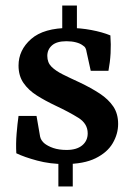

<svg xmlns="http://www.w3.org/2000/svg" viewBox="-20 -598 480 694"><path d="M243 -19V76H191V-19ZM205 -578H258V-485H205ZM407 -150Q407 -114 387.5 -80.5Q368 -47 325.5 -26Q283 -5 214 -5Q161 -5 114.5 -17.5Q68 -30 39 -44Q37 -78 40 -114.5Q43 -151 47 -179H112L125 -104Q127 -96 130.5 -91Q134 -86 139 -81Q152 -70 172.5 -63Q193 -56 221 -56Q257 -56 277 -72.5Q297 -89 297 -116Q297 -151 263.5 -172Q230 -193 181 -216Q143 -234 113 -253Q83 -272 65 -298Q47 -324 47 -361Q47 -417 92.5 -457Q138 -497 231 -497Q270 -497 310 -489.5Q350 -482 379 -470Q384 -405 372 -342H308L293 -410Q292 -418 289 -424Q286 -430 279 -434Q270 -441 254.5 -445Q239 -449 220 -449Q185 -449 168 -434Q151 -419 151 -396Q151 -372 166 -357Q181 -342 207 -329Q233 -316 268 -300Q310 -280 341 -259.5Q372 -239 389.5 -213Q407 -187 407 -150Z"/></svg>

Font: Rasa SemiBold
Style: Regular
Weight: 600
Designer: Anna Giedrys (Yrsa+Rasa design), David Brezina (Yrsa art-direction, Rasa art-direction, design)
Foundry: Rosetta Type Foundry
Version: Version 2.004